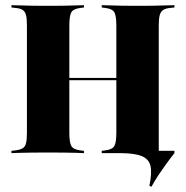

<svg xmlns="http://www.w3.org/2000/svg" viewBox="-20 -591 718 741"><path d="M83.9 -369.4V-492.7Q83.9 -518.5 80.6 -532.3Q77.4 -546 67.7 -552.4Q58.1 -558.9 38.7 -560.5L24.2 -562.1V-571Q37.9 -571 57.3 -570.2Q76.6 -569.4 101.2 -569Q125.8 -568.5 153.2 -568.5H165.3H178.2Q206.5 -568.5 229.8 -569Q253.2 -569.4 272.6 -570.2Q291.9 -571 304 -571V-562.1L291.1 -560.5Q263.7 -557.3 255.6 -544Q247.6 -530.6 247.6 -492.7V-369.4ZM429 -201.6V-492.7Q429 -530.6 421 -544Q412.9 -557.3 385.5 -560.5L372.6 -562.1V-571Q385.5 -571 404.4 -570.2Q423.4 -569.4 447.6 -569Q471.8 -568.5 498.4 -568.5H511.3H523.4Q551.6 -568.5 575.8 -569Q600 -569.4 620.2 -570.2Q640.3 -571 653.2 -571V-562.1L637.9 -560.5Q619.4 -558.9 609.7 -552.4Q600 -546 596.4 -532.3Q592.7 -518.5 592.7 -492.7V-201.6ZM153.2 -2.4Q125.8 -2.4 101.2 -2Q76.6 -1.6 57.3 -1.2Q37.9 -0.8 24.2 0V-8.9L38.7 -10.5Q58.1 -12.9 67.7 -19Q77.4 -25 80.6 -39.1Q83.9 -53.2 83.9 -78.2V-369.4H247.6V-78.2Q247.6 -40.3 255.6 -27Q263.7 -13.7 291.1 -10.5L304 -8.9V0Q291.9 -0.8 272.6 -1.2Q253.2 -1.6 229.8 -2Q206.5 -2.4 178.2 -2.4H165.3ZM179 -281.5V-290.3H497.6V-281.5ZM556.5 125.8Q566.9 77.4 560.9 50Q554.8 22.6 526.6 11.3Q498.4 0 443.5 0H372.6L393.5 -8.9L578.2 -16.9L591.1 -8.9H653.2V0Q637.1 20.2 621.4 41.9Q605.6 63.7 591.1 85.5Q576.6 107.3 564.5 129.8ZM498.4 -2.4Q471.8 -2.4 447.6 -2Q423.4 -1.6 404.4 -1.2Q385.5 -0.8 372.6 0V-8.9L385.5 -10.5Q412.9 -13.7 421 -27Q429 -40.3 429 -78.2V-201.6H592.7V0L510.5 -2.4Z"/></svg>

Font: Playfair 144pt SemiCondensed Black
Style: Regular
Weight: 900
Width: 4
Designer: Claus Eggers Sørensen
Foundry: Claus Eggers Sørensen
Version: Version 2.203